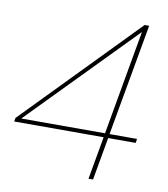

<svg xmlns="http://www.w3.org/2000/svg" viewBox="-80 -772 734 839"><g transform="rotate(10 287.0 -352.0)"><path d="M369.1 0 402.8 -189.9H5.9L8.8 -206.1L494.1 -704.1H514.2L425.8 -208H547.9L544.9 -189.9H422.9L389.2 0ZM34.2 -208H405.8L487.8 -671.9Z"/></g></svg>

Font: SVN-Poppins Thin
Style: Italic
Weight: 100
Italic angle: -10°
Designer: Ninad Kale (Devanagari), Jonny Pinhorn (Latin)
Foundry: Indian Type Foundry
Version: Version 3.002 2017